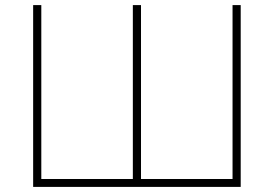

<svg xmlns="http://www.w3.org/2000/svg" viewBox="-20 -733 1074 753"><path d="M110 0V-713H142V-31H501V-713H533V-31H892V-713H924V0Z"/></svg>

Font: Heraclito Thin
Style: Regular
Weight: 100
Designer: Kostas Bartsokas (font) & Cristiano Sobral (main changes)
Foundry: Kostas Bartsokas (font) & Cristiano Sobral (main changes)
Version: Version 1.00;July 8, 2020;FontCreator 13.0.0.2655 64-bit